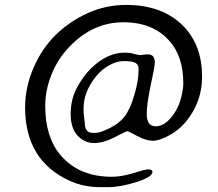

<svg xmlns="http://www.w3.org/2000/svg" viewBox="-20 -670 892 784"><path d="M493.7 -420.4H482.4Q457.5 -420.4 426.5 -403.8Q395.5 -387.2 371.6 -357.4Q321.3 -294.4 321.3 -229V-212.4Q321.3 -207.5 323.2 -191.9L326.2 -168.5Q326.2 -127.4 358.4 -127.4H370.1Q389.2 -127.4 428.7 -147.2Q468.3 -167 490 -196Q511.7 -225.1 528.8 -283Q545.9 -340.8 545.9 -383.8V-391.6Q545.9 -420.4 493.7 -420.4ZM579.1 -205.1Q579.1 -154.3 615.7 -154.3Q654.8 -154.3 689 -203.6Q710.9 -234.9 719.7 -271.5Q728.5 -308.1 728.5 -329.1Q728.5 -437 674.3 -500Q606.9 -579.1 484.1 -579.1Q361.3 -579.1 266.6 -482.4Q217.8 -433.1 191.4 -368.2Q165 -303.7 164.6 -238.3Q164.6 -110.4 227.1 -36.6Q302.2 51.8 437 51.8Q471.2 51.8 513.7 40L561.5 25.9L582 21.5Q602.5 21.5 602.5 31.7Q602.5 52.7 536.9 73.5Q471.2 94.2 419.4 94.2H391.1Q389.6 94.2 388.7 94.2Q320.3 94.2 262.7 67.4Q82.5 -15.6 82.5 -231Q82.5 -313.5 116.9 -393.3Q151.4 -473.1 208.3 -528.3Q265.1 -583.5 338.9 -616.7Q412.6 -649.9 495.1 -649.9Q645.5 -649.9 730.5 -561.5Q805.2 -483.9 805.2 -356.4Q805.2 -266.6 754.4 -193.4Q721.7 -146 676.8 -120.6Q631.8 -95.2 604.2 -95.2Q576.7 -95.2 540.3 -114.7Q503.9 -134.3 499.8 -134.3Q495.6 -134.3 449 -110.1Q402.3 -85.9 364 -85.9Q325.7 -85.9 297.1 -116Q268.6 -146 268.6 -204.8Q268.6 -263.7 293.5 -310.5Q318.4 -357.4 349.6 -388.7Q416 -455.1 490.2 -455.1L513.7 -453.6L535.2 -447.8L554.2 -444.8L570.3 -447.3L585.4 -447.8Q612.3 -447.8 612.3 -413.1L608.9 -388.2L592.3 -307.1Q579.1 -240.2 579.1 -205.1Z"/></svg>

Font: Averia Libre Light
Style: Italic
Weight: 300
Italic angle: -8.5°
Version: Version 1.002